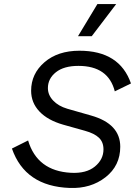

<svg xmlns="http://www.w3.org/2000/svg" viewBox="-20 -922 679 950"><path d="M462 -902H555L434 -743H366ZM325 8Q104 0 39 -187L119 -227Q164 -76 331 -67Q407 -63 449.5 -98Q492 -133 492 -183Q492 -219 469.5 -240.5Q447 -262 400 -275L293 -305Q216 -327 175 -370.5Q134 -414 134 -473Q134 -557 200 -614Q266 -671 373 -671Q572 -671 628 -509L548 -470Q516 -596 368 -596Q296 -596 256.5 -564.5Q217 -533 217 -486Q217 -452 243 -424.5Q269 -397 313 -384L432 -350Q575 -309 575 -196Q575 -102 502 -45Q429 12 325 8Z"/></svg>

Font: Elaine Sans
Style: Italic
Weight: 400
Italic angle: -13°
Designer: Wei Huang
Foundry: Wei Huang
Version: Version 2.001;December 24, 2019;FontCreator 12.0.0.2547 64-b